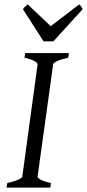

<svg xmlns="http://www.w3.org/2000/svg" viewBox="-20 -858 398 878"><path d="M292 -594.2Q261.2 -587.4 242.7 -579.1Q224.1 -570.8 223.1 -564L151.9 -50.8Q150.9 -44.9 166 -36.4Q181.2 -27.8 212.9 -21L210 0H9.8L13.2 -21Q43.9 -27.8 62.3 -35.9Q80.6 -43.9 82 -50.8L151.9 -564Q152.8 -569.8 137.7 -578.6Q122.6 -587.4 91.8 -594.2L95.2 -615.2H294.9ZM224.1 -668.9H179.2L85 -815.9Q91.8 -825.2 95.7 -828.6Q99.6 -832 106.9 -837.9L211.9 -738.3L342.3 -837.9Q348.1 -832.5 350.8 -828.9Q353.5 -825.2 357.9 -815.9Z"/></svg>

Font: Gentium Basic
Style: Italic
Weight: 400
Italic angle: -8°
Designer: J. Victor Gaultney and Annie Olsen
Foundry: SIL International
Version: Version 1.102; 2013; Maintenance release